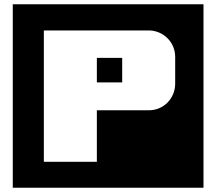

<svg xmlns="http://www.w3.org/2000/svg" viewBox="-20 -760 1016 902"><path d="M936 122V-740H40V122ZM803 -367C803 -298 749 -242 680 -242H435V0H186V-617H678C747 -617 803 -562 803 -493ZM554 -373V-488H435V-373Z"/></svg>

Font: Takraf VEB
Style: Regular
Weight: 400
Designer: Jan Sonntag
Foundry: Jan Sonntag | S FONTS | www.sonntag.nl
Version: Version 2.001